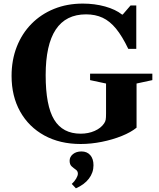

<svg xmlns="http://www.w3.org/2000/svg" viewBox="-20 -792 886 1070"><path d="M429.5 10.5Q314 10.5 227.2 -37Q140.5 -84.5 92.5 -170Q44.5 -255.5 44.5 -369Q44.5 -457.5 73.5 -531.5Q102.5 -605.5 155.5 -659.2Q208.5 -713 281.2 -742.5Q354 -772 441.5 -772Q507.5 -772 565.8 -755.8Q624 -739.5 660 -711H664L707.5 -761.5H739.5V-519.5H695Q661 -590.5 626.5 -632.5Q592 -674.5 551.8 -693.2Q511.5 -712 459.5 -712Q234.5 -712 234.5 -373Q234.5 -202.5 282 -124.8Q329.5 -47 429.5 -47Q472.5 -47 507.5 -62.5Q542.5 -78 560 -104Q567 -114 569 -125Q571 -136 571 -159V-326.5L482 -345.5V-381.5H829V-345.5L741 -326.5V-80.5Q710 -55 658.5 -34.2Q607 -13.5 547 -1.5Q487 10.5 429.5 10.5ZM403 257.5 380 233Q395 219.5 404.5 203.2Q414 187 414 176Q414 161.5 402.5 153.5Q391 145.5 379.5 135.2Q368 125 368 104Q368 82 386.5 67Q405 52 434 52Q465 52 483 72.5Q501 93 501 129Q501 170 475.5 203.5Q450 237 403 257.5Z"/></svg>

Font: Libre Caslon Text
Style: Bold
Weight: 700
Designer: Pablo Impallari, Rodrigo Fuenzalida, Katja Schimmel
Foundry: Pablo Impallari, Rodrigo Fuenzalida
Version: Version 2.000